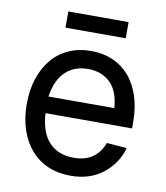

<svg xmlns="http://www.w3.org/2000/svg" viewBox="-80 -762 727 841"><g transform="rotate(10 283.5 -341.5)"><path d="M290 12Q234 12 189 -7.5Q144 -27 112.5 -63.5Q81 -100 64 -151Q47 -202 47 -265Q47 -328 64 -379Q81 -430 112 -466.5Q143 -503 187 -522.5Q231 -542 286 -542Q338 -542 381 -523.5Q424 -505 455 -469.5Q486 -434 503 -382.5Q520 -331 520 -264V-239H135Q140 -153 180.5 -110.5Q221 -68 290 -68Q342 -68 375 -92Q408 -116 422 -157L512 -150Q491 -78 433 -33Q375 12 290 12ZM428 -313Q422 -390 383.5 -426Q345 -462 286 -462Q224 -462 185 -424.5Q146 -387 135 -313ZM156 -623V-695H424V-623Z"/></g></svg>

Font: Geist
Style: Regular
Weight: 400
Designer: Basement.studio, Andrés Briganti, Mateo Zaragoza
Foundry: Basement.studio, Vercel, Andrés Briganti, Guido Ferreyra, Mateo Zaragoza
Version: Version 1.401